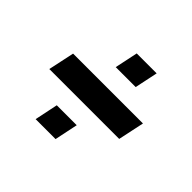

<svg xmlns="http://www.w3.org/2000/svg" viewBox="-118 -644 783 783"><g transform="rotate(45 273.0 -252.5)"><path d="M247 -393 268 -493H383L362 -393ZM61 -196 85 -309H488L464 -196ZM166 -12 187 -113H302L281 -12Z"/></g></svg>

Font: Saira
Style: Bold Italic
Weight: 700
Italic angle: -12°
Designer: Hector Gatti with collaboration of the Omnibus-Type team
Foundry: Omnibus-Type
Version: Version 1.100; ttfautohint (v1.8.3)